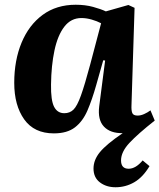

<svg xmlns="http://www.w3.org/2000/svg" viewBox="-20 -548 672 809"><path d="M207 14Q124 14 82 -45Q40 -104 40 -199Q40 -294 71 -368.5Q102 -443 160 -485.5Q218 -528 299 -528Q339 -528 372 -519Q405 -510 426 -500L521 -527L547 -515L534 -104Q533 -82 537.5 -71.5Q542 -61 560 -61Q573 -61 587.5 -67.5Q602 -74 614 -83L632 -40Q561 16 525.5 54Q490 92 490 128Q490 163 522 163Q552 163 581 128L610 152Q582 199 545.5 220Q509 241 467 241Q428 241 401 220.5Q374 200 374 162Q374 126 401 93Q428 60 497 13Q445 14 418 -14.5Q391 -43 398 -100L423 -293L415 -294L385 -188Q368 -128 348.5 -82.5Q329 -37 296 -11.5Q263 14 207 14ZM251 -71Q274 -71 289.5 -86Q305 -101 321 -145.5Q337 -190 360 -276L406 -450Q389 -459 366.5 -465.5Q344 -472 323 -472Q279 -472 251 -435.5Q223 -399 209.5 -335.5Q196 -272 195 -192Q194 -125 208 -98Q222 -71 251 -71Z"/></svg>

Font: Literata 36pt
Style: Bold Italic
Weight: 700
Italic angle: -2°
Designer: Latin by Veronika Burian and Jose Scaglione. Greek by Irene Vlachou. Cyrillic by Vera Evstafieva
Foundry: TypeTogether
Version: Version 3.002